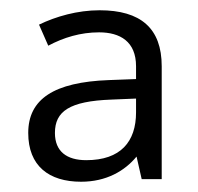

<svg xmlns="http://www.w3.org/2000/svg" viewBox="-20 -742 385 374"><path d="M174 -722C131 -722 89 -710 56 -694L74 -653C104 -669 137 -679 173 -679C214 -679 245 -661 245 -613V-588L192 -586C85 -582 35 -549 35 -483C35 -419 75 -388 138 -388C187 -388 223 -409 246 -437L256 -393H295V-613C295 -687 254 -722 174 -722ZM197 -548 245 -550V-523C245 -466 215 -430 148 -430C110 -430 87 -447 87 -483C87 -525 115 -545 197 -548Z"/></svg>

Font: Noto Sans Thaana Light
Style: Regular
Weight: 300
Designer: David Williams
Foundry: Google Inc.
Version: Version 3.001